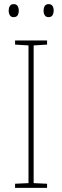

<svg xmlns="http://www.w3.org/2000/svg" viewBox="-20 -910 300 930"><path d="M208 0H53V-20L118 -23V-690L53 -694V-714H208V-694L143 -690V-23L208 -20ZM22 -859Q22 -871 27.5 -880.5Q33 -890 46 -890Q60 -890 65.5 -880.5Q71 -871 71 -859Q71 -845 65.5 -836Q60 -827 46 -827Q33 -827 27.5 -836.5Q22 -846 22 -859ZM191 -859Q191 -871 196.5 -880.5Q202 -890 215 -890Q229 -890 234.5 -881Q240 -872 240 -859Q240 -846 234.5 -836.5Q229 -827 215 -827Q202 -827 196.5 -836.5Q191 -846 191 -859Z"/></svg>

Font: Noto Sans Tamil SemiCondensed Thin
Style: Regular
Weight: 100
Width: 4
Designer: Jelle Bosma - Monotype Design Team
Foundry: Monotype Imaging Inc.
Version: Version 2.004; ttfautohint (v1.8.4.7-5d5b)